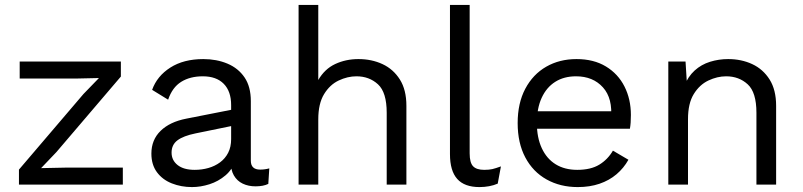

<svg xmlns="http://www.w3.org/2000/svg" viewBox="-20 -750 3261 780"><path d="M57 0V-61L319 -368L382 -433L293 -431H60V-500H471V-439L209 -132L147 -67L244 -69H479V0Z M919 -323Q919 -379 889 -409.5Q859 -440 804 -440Q752 -440 716 -417.5Q680 -395 663 -345L598 -385Q618 -441 672 -475.5Q726 -510 806 -510Q860 -510 904 -491.5Q948 -473 973.5 -435.5Q999 -398 999 -339V-97Q999 -61 1037 -61Q1056 -61 1074 -66L1070 -3Q1050 7 1018 7Q989 7 966 -4Q943 -15 930 -37.5Q917 -60 918 -94L937 -101Q925 -62 896 -37.5Q867 -13 831 -1.5Q795 10 760 10Q716 10 678 -5Q640 -20 617.5 -50.5Q595 -81 595 -126Q595 -182 632.5 -218.5Q670 -255 737 -268L935 -307V-241L774 -208Q725 -198 701 -180Q677 -162 677 -130Q677 -99 701.5 -79.5Q726 -60 771 -60Q800 -60 826.5 -67.5Q853 -75 874 -90.5Q895 -106 907 -129.5Q919 -153 919 -185Z M1193 0V-730H1273V-425Q1299 -470 1342 -490Q1385 -510 1436 -510Q1490 -510 1534 -489.5Q1578 -469 1604.5 -427Q1631 -385 1631 -320V0H1551V-292Q1551 -375 1515.5 -407.5Q1480 -440 1428 -440Q1392 -440 1356 -423Q1320 -406 1296.5 -367.5Q1273 -329 1273 -265V0Z M1888 -730V-127Q1888 -89 1902 -74.5Q1916 -60 1947 -60Q1967 -60 1980 -63Q1993 -66 2015 -74L2002 -4Q1986 3 1967 6.5Q1948 10 1928 10Q1867 10 1837.5 -23Q1808 -56 1808 -124V-730Z M2327 10Q2256 10 2200.5 -21Q2145 -52 2114 -110.5Q2083 -169 2083 -250Q2083 -331 2114 -389.5Q2145 -448 2199 -479Q2253 -510 2322 -510Q2392 -510 2441.5 -480Q2491 -450 2517 -398.5Q2543 -347 2543 -283Q2543 -266 2542 -252Q2541 -238 2539 -227H2135V-298H2504L2462 -267Q2470 -350 2429.5 -395Q2389 -440 2320 -440Q2271 -440 2235.5 -417.5Q2200 -395 2180.5 -352.5Q2161 -310 2161 -250Q2161 -191 2181 -148Q2201 -105 2237.5 -82.5Q2274 -60 2325 -60Q2380 -60 2414.5 -81Q2449 -102 2470 -138L2533 -101Q2514 -67 2484.5 -42Q2455 -17 2415.5 -3.5Q2376 10 2327 10Z M2695 0V-500H2765L2772 -388L2759 -399Q2775 -439 2802 -463.5Q2829 -488 2864.5 -499Q2900 -510 2938 -510Q2992 -510 3036 -489.5Q3080 -469 3106.5 -427Q3133 -385 3133 -320V0H3053V-292Q3053 -375 3017.5 -407.5Q2982 -440 2930 -440Q2894 -440 2858 -423Q2822 -406 2798.5 -368Q2775 -330 2775 -266V0Z"/></svg>

Font: Work Sans
Style: Regular
Weight: 400
Designer: Wei Huang
Foundry: Wei Huang
Version: Version 2.006; ttfautohint (v1.8.1.43-b0c9)